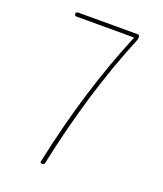

<svg xmlns="http://www.w3.org/2000/svg" viewBox="-135 -819 771 908"><g transform="rotate(20 250.0 -365.0)"><path d="M99.6 -710Q89.8 -710 89.8 -720.2Q89.8 -730.5 99.6 -730.5H400.4Q410.2 -730.5 410.2 -719.7Q410.2 -708 406.2 -700.2Q278.3 -391.6 197.3 -8.8Q196.3 0 183.6 0Q173.8 0 175.8 -8.8Q255.9 -388.7 388.7 -707V-709Q388.7 -710 387.7 -710Z"/></g></svg>

Font: Rounded-L Mgen+ 2m thin
Style: Regular
Weight: 100
Designer: [Source Han Sans]
Ryoko NISHIZUKA  (kana & ideographs); Paul D. Hunt (Latin, Greek & Cyrillic); Wenlong ZHANG  (bopomofo
Version: Version 1.059.20150602